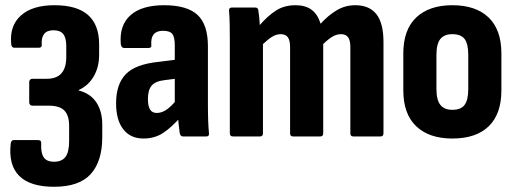

<svg xmlns="http://www.w3.org/2000/svg" viewBox="-20 -523 1977 736"><path d="M187 193Q96 193 54 151.5Q12 110 21 28Q23 14 32 14H126Q139 14 138 27Q136 63 147.5 80Q159 97 187 97Q217 97 231 78.5Q245 60 245 17V-41Q245 -80 227 -99Q209 -118 166 -118H103Q99 -118 95.5 -121.5Q92 -125 92 -130V-209Q92 -214 95.5 -217.5Q99 -221 103 -221H159Q197 -221 215.5 -242Q234 -263 234 -304V-345Q234 -378 222.5 -392.5Q211 -407 185 -407Q160 -407 149 -392.5Q138 -378 140 -352Q141 -347 138 -343.5Q135 -340 130 -340H35Q24 -340 23 -354Q16 -424 60 -463.5Q104 -503 189 -503Q275 -503 317.5 -465.5Q360 -428 360 -353V-313Q360 -266 339.5 -230.5Q319 -195 282 -178V-176Q326 -165 349 -131Q372 -97 372 -45V3Q372 95 328 144Q284 193 187 193Z M681 0Q672 0 669 -12Q667 -25 664.5 -49.5Q662 -74 661 -95L650 -120V-349Q650 -381 640.5 -393Q631 -405 605 -405Q556 -405 560 -351Q562 -339 549 -339H456Q445 -339 443 -354Q437 -426 480 -464.5Q523 -503 609 -503Q697 -503 737 -466Q777 -429 777 -346V-127Q777 -87 778 -60Q779 -33 781 -13Q783 0 771 0ZM530 8Q480 8 452.5 -27.5Q425 -63 425 -127Q425 -200 462 -238.5Q499 -277 589 -286L661 -295L660 -222L612 -216Q576 -212 561.5 -195Q547 -178 547 -144Q547 -117 555 -103.5Q563 -90 581 -90Q601 -90 620.5 -104Q640 -118 667 -152L676 -78Q638 -35 605.5 -13.5Q573 8 530 8Z M873 0Q861 0 861 -12V-367Q861 -401 860.5 -430Q860 -459 858 -481Q857 -494 868 -494H959Q968 -494 970 -485Q972 -473 973.5 -458Q975 -443 976 -427Q1005 -461 1037 -482Q1069 -503 1113 -503Q1151 -503 1174.5 -485.5Q1198 -468 1209 -432Q1238 -464 1270.5 -483.5Q1303 -503 1342 -503Q1396 -503 1423 -468.5Q1450 -434 1450 -362V-12Q1450 0 1439 0H1334Q1323 0 1323 -12V-343Q1323 -368 1314.5 -380Q1306 -392 1287 -392Q1270 -392 1253.5 -382Q1237 -372 1219 -354V-12Q1219 0 1208 0H1103Q1092 0 1092 -12V-343Q1092 -368 1083.5 -380Q1075 -392 1056 -392Q1039 -392 1023 -382Q1007 -372 988 -354V-12Q988 0 977 0Z M1714 8Q1625 8 1575.5 -39Q1526 -86 1526 -177V-318Q1526 -409 1575.5 -456Q1625 -503 1714 -503Q1804 -503 1853 -456Q1902 -409 1902 -318V-177Q1902 -86 1853.5 -39Q1805 8 1714 8ZM1714 -102Q1747 -102 1761 -121Q1775 -140 1775 -182V-312Q1775 -355 1761 -373.5Q1747 -392 1714 -392Q1683 -392 1668 -373.5Q1653 -355 1653 -312V-182Q1653 -140 1668 -121Q1683 -102 1714 -102Z"/></svg>

Font: Sofia Sans Condensed ExtraBold
Style: Regular
Weight: 800
Designer: Botio Nikoltchev, Ani Petrova
Foundry: lettersoup
Version: Version 4.101